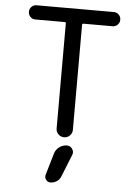

<svg xmlns="http://www.w3.org/2000/svg" viewBox="-64 -802 763 1092"><g transform="rotate(5 317.5 -256.5)"><path d="M271.5 77.1Q278.3 53.7 297.9 39.1Q317.4 24.4 341.8 24.4Q361.3 24.4 372.1 41Q378.9 50.8 378.9 60.5Q378.9 68.4 376 75.2L325.2 202.1Q318.4 219.7 302.2 231Q286.1 242.2 265.6 242.2Q250 242.2 240.2 229Q230.5 215.8 235.4 200.2ZM541 -673.8H375Q367.2 -673.8 367.2 -666V-66.4Q367.2 -47.9 353.5 -34.2Q339.8 -20.5 320.8 -20.5Q301.8 -20.5 288.1 -34.2Q274.4 -47.9 274.4 -66.4V-666Q274.4 -673.8 267.6 -673.8H99.6Q83 -673.8 71.3 -685.5Q59.6 -697.3 59.6 -714.4Q59.6 -731.4 71.3 -743.2Q83 -754.9 99.6 -754.9H541Q557.6 -754.9 569.3 -743.2Q581.1 -731.4 581.1 -714.4Q581.1 -697.3 569.3 -685.5Q557.6 -673.8 541 -673.8Z"/></g></svg>

Font: Gen Jyuu Gothic P Regular
Style: Regular
Weight: 400
Designer: [Source Han Sans]
Ryoko NISHIZUKA  (kana & ideographs); Paul D. Hunt (Latin, Greek & Cyrillic); Wenlong ZHANG  (bopomofo
Version: Version 1.002.20150607